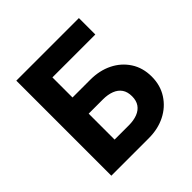

<svg xmlns="http://www.w3.org/2000/svg" viewBox="-183 -850 1000 1000"><g transform="rotate(-45 317.0 -350.0)"><path d="M127 -312H330Q366 -312 393 -301.5Q420 -291 434.5 -270Q449 -249 449 -216Q449 -184 434.5 -163Q420 -142 393 -131.5Q366 -121 330 -121H127V0H356Q424 0 477.5 -27Q531 -54 562.5 -103Q594 -152 594 -216Q594 -281 562.5 -329.5Q531 -378 477.5 -404.5Q424 -431 356 -431H127ZM80 -700V0H225V-579H541V-700Z"/></g></svg>

Font: Jost SemiBold
Style: Regular
Weight: 600
Version: Version 3.710